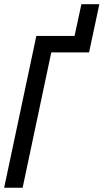

<svg xmlns="http://www.w3.org/2000/svg" viewBox="-20 -883 488 903"><path d="M-0.5 0 150.9 -713.9H330.6L362.8 -863.3H447.3L398.9 -636.7H221.2L86.4 0Z"/></svg>

Font: Open Sans Condensed Medium
Style: Italic
Weight: 500
Width: 3
Italic angle: -12°
Designer: Monotype Design Team
Foundry: Monotype Imaging Inc.
Version: Version 3.000